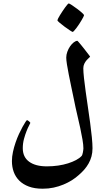

<svg xmlns="http://www.w3.org/2000/svg" viewBox="-20 -952 643 1132"><path d="M525.4 -78.1Q525.4 -51.8 519.3 -29.5Q513.2 -7.3 502.4 11.7Q491.7 30.8 477.3 47.4Q462.9 64 445.3 79.1Q427.2 95.7 404.1 110.4Q380.9 125 353.8 136.2Q326.7 147.5 296.1 154.1Q265.6 160.6 231.9 160.6Q184.1 160.6 150.1 147.9Q116.2 135.3 94 113.3Q71.8 91.3 61 61.8Q50.3 32.2 50.3 -2.4Q50.3 -28.3 56.4 -56.4Q62.5 -84.5 71.8 -111.6Q81.1 -138.7 92 -162.4Q103 -186 113 -204.1Q123 -222.2 130.1 -232.9Q137.2 -243.7 139.2 -243.7Q141.1 -243.7 144.3 -241.7Q147.5 -239.7 150.6 -237.1Q153.8 -234.4 156.2 -231.7Q158.7 -229 158.7 -227.1Q158.7 -225.1 151.6 -212.2Q144.5 -199.2 136.5 -179Q128.4 -158.7 121.3 -132.6Q114.3 -106.4 114.3 -78.1Q114.3 -25.9 151.9 1.5Q189.5 28.8 256.3 28.8Q290.5 28.8 322.5 24.2Q354.5 19.5 381.3 11Q408.2 2.4 428.7 -8.5Q449.2 -19.5 460.9 -32.2Q463.4 -34.7 465.3 -40.3Q467.3 -45.9 468.5 -52.5Q469.7 -59.1 470.7 -65.9Q471.7 -72.8 471.7 -76.7Q471.7 -98.1 466.3 -129.4Q460.9 -160.6 452.9 -198.2Q444.8 -235.8 434.8 -277.8Q424.8 -319.8 416.5 -362.3Q408.2 -402.3 400.1 -440.7Q392.1 -479 385.5 -512.2Q378.9 -545.4 374.8 -571.5Q370.6 -597.7 370.6 -612.8Q370.6 -629.4 377 -647Q383.3 -664.6 393.3 -679Q403.3 -693.4 415 -702.4Q426.8 -711.4 436.5 -711.4Q437 -711.4 442.9 -704.8Q448.7 -698.2 457 -688.2Q465.3 -678.2 474.6 -666.3Q483.9 -654.3 491.9 -644Q500 -633.8 505.6 -626.2Q511.2 -618.7 511.2 -618.2Q511.2 -616.7 505.1 -611.6Q499 -606.4 491.2 -597.7Q483.4 -588.9 477.3 -576.7Q471.2 -564.5 471.2 -549.3Q471.2 -527.8 475.1 -492.2Q479 -456.5 485.1 -412.6Q491.2 -368.7 498.3 -320.6Q505.4 -272.5 511.5 -227.5Q517.6 -182.6 521.5 -143.3Q525.4 -104 525.4 -78.1ZM475.6 -862.3Q475.6 -859.9 471.4 -851.8Q467.3 -843.8 460.9 -832.8Q454.6 -821.8 446.5 -809.6Q438.5 -797.4 430.9 -787.4Q423.3 -777.3 417 -770.5Q410.6 -763.7 408.2 -763.7Q406.2 -763.7 391.6 -773.2Q377 -782.7 360.8 -794.7Q344.7 -806.6 331.5 -817.9Q318.4 -829.1 318.4 -832Q318.4 -834.5 322.5 -843Q326.7 -851.6 333.5 -862.5Q340.3 -873.5 348.4 -885.7Q356.4 -897.9 363.8 -908Q371.1 -918 377 -924.8Q382.8 -931.6 385.3 -931.6Q389.2 -931.6 403.8 -921.9Q418.5 -912.1 434.6 -900.1Q450.7 -888.2 463.1 -877Q475.6 -865.7 475.6 -862.3Z"/></svg>

Font: Accordance
Style: Bold-Italic
Weight: 700
Italic angle: -11°
Version: Version 1.2 (build January 31, 2020) Miklal Software Solutio